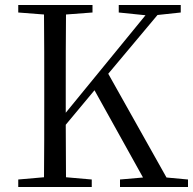

<svg xmlns="http://www.w3.org/2000/svg" viewBox="-20 -748 772 768"><path d="M573 0H732V-30L646 -38L413 -453L610 -688L703 -698V-728H455V-698L562 -687L243 -297V-391C243 -492 243 -592 244 -690L350 -698V-728H53V-698L156 -690C157 -591 157 -491 157 -391V-337C157 -236 157 -137 156 -39L53 -30V0H347V-30L244 -39L243 -249L358 -387L552 -38L460 -30V0Z"/></svg>

Font: Noto Serif CJK KR
Style: Regular
Weight: 400
Designer: Ryoko NISHIZUKA 西塚涼子 (kana & ideographs); Frank Grießhammer (Latin, Greek & Cyrillic); Wenlong ZHANG 张文龙 (bopomofo); San
Foundry: Adobe
Version: Version 2.001;hotconv 1.1.0;makeotfexe 2.6.0